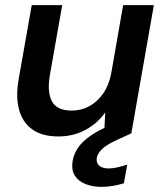

<svg xmlns="http://www.w3.org/2000/svg" viewBox="-20 -521 644 750"><path d="M208 12Q144 12 105.5 -16Q67 -44 54 -94.5Q41 -145 53 -212L104 -501H223L174 -223Q164 -159 183.5 -124Q203 -89 261 -89Q297 -89 328.5 -106Q360 -123 382.5 -155Q405 -187 414 -232L461 -501H581L493 0H387L391 -82Q361 -39 313.5 -13.5Q266 12 208 12ZM376 209Q342 209 314 198Q286 187 272 164.5Q258 142 264 106Q269 79 285.5 55Q302 31 335.5 8Q369 -15 424 -37L476 -57L493 0L436 26Q397 44 379.5 60.5Q362 77 358 95Q355 115 367.5 126Q380 137 404 137Q419 137 437.5 133Q456 129 477 122L464 195Q444 201 421.5 205Q399 209 376 209Z"/></svg>

Font: DM Sans 18pt SemiBold
Style: Italic
Weight: 600
Italic angle: -10°
Designer: Colophon Foundry, Jonny Pinhorn
Foundry: Colophon Foundry
Version: Version 4.004;gftools[0.9.30]